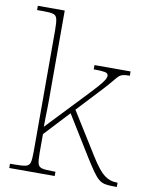

<svg xmlns="http://www.w3.org/2000/svg" viewBox="-85 -823 694 886"><g transform="rotate(10 262.0 -380.0)"><path d="M20 0V-20H41Q78 -20 94 -24Q110 -28 114 -43.5Q118 -59 118 -94V-662Q118 -699 114 -715.5Q110 -732 95.5 -736Q81 -740 51 -740H20V-760H146V-374Q146 -355 146 -335.5Q146 -316 145.5 -296.5Q145 -277 144.5 -256.5Q144 -236 144 -215L294 -373Q339 -420 360 -444Q381 -468 387 -479Q393 -490 393 -497Q393 -510 376.5 -513Q360 -516 325 -516V-536H494V-516Q473 -516 461.5 -513Q450 -510 441.5 -501.5Q433 -493 420.5 -477.5Q408 -462 385 -437L274 -318L400 -116Q436 -59 462 -39.5Q488 -20 520 -20H524V0H510Q486 0 469.5 -3Q453 -6 439.5 -17Q426 -28 410.5 -50Q395 -72 371 -110L255 -298L146 -181V-94Q146 -59 150 -43.5Q154 -28 170.5 -24Q187 -20 223 -20H233V0Z"/></g></svg>

Font: Noto Serif Lao Thin
Style: Regular
Weight: 250
Designer: Monotype Design Team
Foundry: Monotype Imaging Inc.
Version: Version 2.003